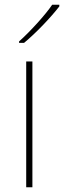

<svg xmlns="http://www.w3.org/2000/svg" viewBox="-20 -879 269 806"><path d="M229 -852V-859H199C170 -816 105 -745 60 -705V-699H81C134 -743 194 -807 229 -852ZM116 -93V-621H90V-93Z"/></svg>

Font: Noto Sans Kannada UI Thin
Style: Regular
Weight: 100
Designer: Jelle Bosma - Monotype Design Team
Foundry: Monotype Imaging Inc.
Version: Version 2.005